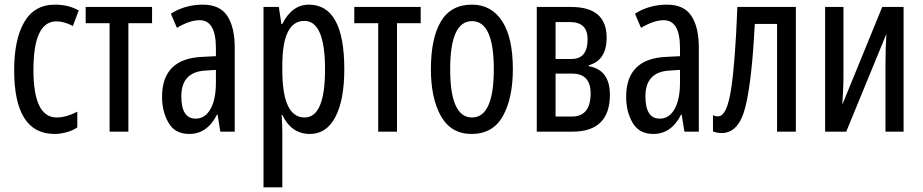

<svg xmlns="http://www.w3.org/2000/svg" viewBox="-20 -567 3975 827"><path d="M215 10Q238 10 265 3Q292 -4 313 -18V-86Q265 -61 224 -61Q124 -61 124 -266Q124 -475 223 -475Q256 -475 294 -455L319 -522Q275 -547 217 -547Q128 -547 84.5 -472Q41 -397 41 -265Q41 10 215 10Z M635 -467H533V0H452V-467H349V-537H635Z M910 -266V-212Q910 -138 886.5 -97Q863 -56 823 -56Q761 -56 761 -152Q761 -257 864 -263ZM854 -547Q777 -547 716 -508L742 -447Q797 -480 840 -480Q910 -480 910 -360V-325L850 -322Q678 -314 678 -150Q678 -86 706 -38Q734 10 795 10Q873 10 915 -74H917L929 0H991V-362Q991 -450 959 -498.5Q927 -547 854 -547Z M1291 -477Q1380 -477 1380 -268Q1380 -61 1292 -61Q1196 -61 1196 -265V-285Q1196 -477 1291 -477ZM1310 -547Q1238 -547 1196 -464H1192L1181 -537H1115V240H1196V0Q1196 -30 1193 -72H1196Q1235 10 1315 10Q1386 10 1424.5 -63Q1463 -136 1463 -269Q1463 -547 1310 -547Z M1792 -467H1690V0H1609V-467H1506V-537H1792Z M2189 -269Q2189 -406 2142.5 -476.5Q2096 -547 2013 -547Q1922 -547 1879 -474.5Q1836 -402 1836 -269Q1836 -143 1879.5 -66.5Q1923 10 2011 10Q2103 10 2146 -67Q2189 -144 2189 -269ZM1919 -269Q1919 -476 2013 -476Q2107 -476 2107 -269Q2107 -61 2013 -61Q1919 -61 1919 -269Z M2593 -405Q2593 -537 2440 -537H2292V0H2446Q2607 0 2607 -159Q2607 -266 2516 -282V-286Q2593 -307 2593 -405ZM2511 -398Q2511 -313 2442 -313H2373V-472H2435Q2511 -472 2511 -398ZM2524 -165Q2524 -65 2443 -65H2373V-250H2444Q2524 -250 2524 -165Z M2909 -266V-212Q2909 -138 2885.5 -97Q2862 -56 2822 -56Q2760 -56 2760 -152Q2760 -257 2863 -263ZM2853 -547Q2776 -547 2715 -508L2741 -447Q2796 -480 2839 -480Q2909 -480 2909 -360V-325L2849 -322Q2677 -314 2677 -150Q2677 -86 2705 -38Q2733 10 2794 10Q2872 10 2914 -74H2916L2928 0H2990V-362Q2990 -450 2958 -498.5Q2926 -547 2853 -547Z M3408 0V-537H3156Q3147 -299 3129 -182.5Q3111 -66 3073 -66Q3059 -66 3051 -71V-1Q3068 6 3089 6Q3163 6 3191 -108Q3219 -222 3231 -464H3327V0Z M3613 -537H3534V0H3625L3798 -421Q3796 -389 3795 -356.5Q3794 -324 3794 -293V0H3872V-537H3780L3608 -116Q3610 -150 3611.5 -178.5Q3613 -207 3613 -237Z"/></svg>

Font: Noto Sans Display Condensed
Style: Regular
Weight: 400
Width: 3
Designer: Monotype Design Team
Foundry: Monotype Imaging Inc.
Version: Version 1.900